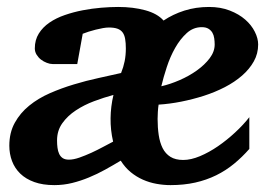

<svg xmlns="http://www.w3.org/2000/svg" viewBox="-20 -520 779 552"><path d="M306.2 -247.1Q278.8 -239.7 250.2 -229Q221.7 -218.3 198 -202.6Q174.3 -187 159.2 -165.8Q144 -144.5 144 -116.2Q144 -105 145.3 -95.2Q146.5 -85.4 150.1 -77.6Q153.8 -69.8 160.4 -65.4Q167 -61 178.2 -61Q191.4 -61 208.3 -66.9Q225.1 -72.8 242.7 -80.8Q260.3 -88.9 276.6 -97.7Q293 -106.4 305.2 -112.8Q297.4 -146.5 297.9 -180.2Q298.3 -213.9 306.2 -247.1ZM597.2 -392.1Q597.2 -400.9 595.9 -409.9Q594.7 -418.9 590.6 -426Q586.4 -433.1 579.1 -437.5Q571.8 -441.9 560.1 -441.9Q535.6 -441.9 516.8 -424.8Q498 -407.7 483.6 -382.3Q469.2 -356.9 459.5 -327.1Q449.7 -297.4 443.8 -272Q469.2 -277.8 496.3 -289.6Q523.4 -301.3 545.9 -317.4Q568.4 -333.5 582.8 -352.5Q597.2 -371.6 597.2 -392.1ZM722.2 -392.1Q722.2 -365.7 709.7 -343.5Q697.3 -321.3 676 -302.7Q654.8 -284.2 626.5 -269.5Q598.1 -254.9 566.2 -244.6Q534.2 -234.4 501 -227.8Q467.8 -221.2 436 -219.2Q434.6 -210.9 433.8 -198.2Q433.1 -185.5 433.1 -178.2Q433.1 -153.3 436.3 -131.8Q439.5 -110.4 447.5 -94.2Q455.6 -78.1 470 -69.1Q484.4 -60.1 506.8 -60.1Q528.8 -60.1 554.9 -71Q581.1 -82 606.7 -99.6Q632.3 -117.2 656 -139.2Q679.7 -161.1 696.8 -183.1V-91.8Q676.3 -68.4 652.8 -49.1Q629.4 -29.8 601.6 -16.1Q573.7 -2.4 541.3 4.9Q508.8 12.2 470.2 12.2Q450.2 12.2 429.9 8.5Q409.7 4.9 390.9 -3.4Q372.1 -11.7 355.7 -25.1Q339.4 -38.6 327.1 -58.1Q305.2 -44.9 282.2 -32.2Q259.3 -19.5 235.6 -9.8Q211.9 0 187.3 6.1Q162.6 12.2 136.2 12.2Q103 12.2 78.6 3.4Q54.2 -5.4 38.3 -20.8Q22.5 -36.1 14.6 -56.9Q6.8 -77.6 6.8 -101.1Q6.8 -138.7 22.5 -167Q38.1 -195.3 64 -216.3Q89.8 -237.3 123.3 -252Q156.7 -266.6 192.4 -277.3Q228 -288.1 263.4 -295.7Q298.8 -303.2 328.1 -310.1Q335 -327.1 338.4 -344.2Q341.8 -361.3 341.8 -380.9Q341.8 -396.5 339.8 -408Q337.9 -419.4 332.5 -426.8Q327.1 -434.1 317.6 -437.5Q308.1 -440.9 293 -440.9Q285.6 -440.9 275.9 -439.2Q266.1 -437.5 255.4 -434.8Q244.6 -432.1 234.9 -429Q225.1 -425.8 217.8 -422.9L202.1 -335.9H130.9Q123.5 -335.9 114.5 -339.4Q105.5 -342.8 97.9 -348.6Q90.3 -354.5 85.2 -362.8Q80.1 -371.1 80.1 -380.9Q80.1 -405.3 91.6 -423.6Q103 -441.9 122.3 -455.1Q141.6 -468.3 166.5 -476.8Q191.4 -485.4 218 -490.5Q244.6 -495.6 271 -497.8Q297.4 -500 319.8 -500Q362.8 -500 397.7 -490.5Q432.6 -481 450.2 -460.9Q477.1 -479 510 -489.5Q543 -500 581.1 -500Q614.3 -500 640.6 -489.7Q667 -479.5 685.1 -463.6Q703.1 -447.8 712.6 -428.7Q722.2 -409.7 722.2 -392.1Z"/></svg>

Font: Charis SIL Phon
Style: Bold Italic
Weight: 700
Italic angle: -11°
Foundry: SIL International
Version: Version 5.000